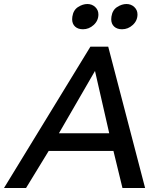

<svg xmlns="http://www.w3.org/2000/svg" viewBox="-73 -938 785 958"><path d="M493 -185 538 0H651L467 -705H378L-53 0H57L170 -185ZM401 -584 472 -273H221ZM288 -855Q287 -851 287 -842Q287 -819 301.5 -805.5Q316 -792 341 -792Q371 -792 394.5 -813.5Q418 -835 418 -866Q418 -888 402 -903Q386 -918 363 -918Q340 -918 316.5 -903Q293 -888 288 -855ZM483 -855Q482 -851 482 -842Q482 -819 496.5 -805.5Q511 -792 536 -792Q566 -792 589.5 -813.5Q613 -835 613 -866Q613 -888 597 -903Q581 -918 558 -918Q535 -918 511.5 -903Q488 -888 483 -855Z"/></svg>

Font: Geom
Style: Italic
Weight: 400
Italic angle: -10°
Version: Version 1.102